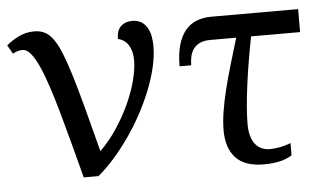

<svg xmlns="http://www.w3.org/2000/svg" viewBox="-44 -613 1161 691"><g transform="rotate(-5 536.5 -268.0)"><path d="M523.9 -449.2Q523.9 -413.1 514.4 -372.6Q504.9 -332 488 -290Q471.2 -248 448.5 -206.3Q425.8 -164.6 399.2 -126.7Q372.6 -88.9 343.8 -56.4Q314.9 -23.9 286.1 0H232.9Q215.8 -64.5 200 -124.8Q184.1 -185.1 169.2 -238Q154.3 -291 139.9 -334.7Q125.5 -378.4 111.3 -409.9Q97.2 -441.4 82.8 -458.7Q68.4 -476.1 53.2 -476.1Q44.9 -476.1 35.9 -473.6Q26.9 -471.2 18.1 -465.8L0 -497.1Q19.5 -514.2 45.2 -526.6Q70.8 -539.1 101.1 -539.1Q122.6 -539.1 139.2 -530.5Q155.8 -522 170.2 -501.5Q184.6 -481 198 -447.3Q211.4 -413.6 226.6 -363.8Q241.7 -314 259.8 -245.8Q277.8 -177.7 300.8 -88.9Q333 -120.1 360.4 -160.9Q387.7 -201.7 407.7 -244.6Q427.7 -287.6 439 -329.6Q450.2 -371.6 450.2 -404.8Q450.2 -435.5 437.7 -457.3Q425.3 -479 398.9 -485.8Q398.9 -516.6 414.6 -531.2Q430.2 -545.9 455.1 -545.9Q475.1 -545.9 488.5 -537.4Q502 -528.8 509.8 -515.1Q517.6 -501.5 520.8 -484.1Q523.9 -466.8 523.9 -449.2Z M1054.2 -453.1H877Q857.4 -352.5 847.2 -271.7Q836.9 -190.9 836.9 -138.2Q836.9 -112.8 842.8 -94.5Q848.6 -76.2 858.4 -64.9Q868.2 -53.7 881.3 -48.3Q894.5 -43 909.2 -43Q927.7 -43 947.8 -47.1Q967.8 -51.3 984.9 -58.1V-14.2Q975.6 -8.3 965.6 -3.9Q955.6 0.5 943.4 3.4Q931.2 6.3 916.3 8.1Q901.4 9.8 882.3 9.8Q814.5 9.8 781.7 -25.4Q749 -60.5 749 -124Q749 -155.8 754.9 -192.6Q760.7 -229.5 771 -270.8Q781.2 -312 794.7 -357.7Q808.1 -403.3 823.2 -453.1H730Q708 -453.1 693.1 -446.5Q678.2 -439.9 669.4 -428.2Q660.6 -416.5 657 -401.1Q653.3 -385.7 653.3 -368.2H611.3Q611.3 -413.6 620.6 -445.3Q629.9 -477.1 646.7 -497.3Q663.6 -517.6 687.5 -526.9Q711.4 -536.1 740.2 -536.1H1054.2Z"/></g></svg>

Font: Noto Serif
Style: Regular
Weight: 400
Designer: Monotype Design team
Foundry: Monotype Imaging Inc.
Version: Version 1.02